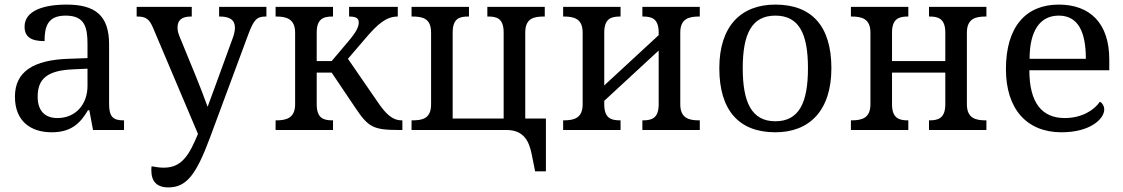

<svg xmlns="http://www.w3.org/2000/svg" viewBox="-20 -566 4890 836"><path d="M205 10C289 10 329 -28 363 -86H369L385 0H520V-42H517C472 -42 455 -58 455 -114V-373C455 -500 393 -546 270 -546C169 -546 87 -519 87 -450C87 -404 117 -387 174 -387C174 -451 188 -498 266 -498C350 -498 361 -446 361 -373V-313L278 -310C127 -305 45 -255 45 -145C45 -39 113 10 205 10ZM230 -52C178 -52 144 -81 144 -145C144 -220 182 -259 297 -264L361 -267V-192C361 -112 310 -52 230 -52Z M713 250C792 250 834 195 894 34L1061 -416C1085 -480 1098 -494 1137 -494H1140V-536H934V-494H937C981 -494 1003 -479 1003 -445C1003 -434 1000 -418 994 -402L923 -207C912 -176 900 -145 884 -101C866 -149 849 -195 834 -231L761 -409C755 -424 753 -435 753 -446C753 -479 772 -494 812 -494H815V-536H575V-494H578C617 -494 631 -482 648 -441L842 17L830 45C792 132 755 164 693 164C677 164 660 162 640 158C639 164 639 170 639 176C639 222 661 250 713 250Z M1180 0H1430V-42H1427C1389 -42 1359 -51 1359 -112V-250H1424L1527 -97C1584 -12 1605 0 1718 0H1732V-42H1729C1686 -42 1657 -74 1623 -124L1495 -310L1573 -401C1626 -463 1663 -494 1712 -494V-536H1500V-494C1529 -494 1542 -487 1542 -469C1542 -450 1534 -430 1496 -385L1424 -300H1359V-424C1359 -483 1387 -494 1427 -494H1430V-536H1180V-494H1183C1225 -494 1265 -485 1265 -424V-112C1265 -50 1224 -42 1183 -42H1180Z M2310 180H2357V-50H2267V-424C2267 -487 2305 -494 2349 -494H2352V-536H2102V-494H2105C2142 -494 2173 -487 2173 -424V-50H1951V-424C1951 -487 1982 -494 2019 -494H2022V-536H1772V-494H1775C1819 -494 1857 -487 1857 -424V-112C1857 -49 1819 -42 1775 -42H1772V0H2185C2258 0 2283 45 2295 105Z M2432 0H2682V-42H2679C2641 -42 2611 -51 2611 -112V-127L2848 -346V-112C2848 -51 2818 -42 2780 -42H2777V0H3027V-42H3024C2980 -42 2942 -51 2942 -112V-424C2942 -485 2980 -494 3024 -494H3027V-536H2777V-494H2780C2818 -494 2848 -485 2848 -424V-413L2611 -194V-424C2611 -485 2641 -494 2679 -494H2682V-536H2432V-494H2435C2479 -494 2517 -485 2517 -424V-112C2517 -51 2479 -42 2435 -42H2432Z M3356 10C3505 10 3600 -85 3600 -269C3600 -453 3514 -546 3356 -546C3207 -546 3112 -453 3112 -269C3112 -85 3198 10 3356 10ZM3356 -38C3253 -38 3214 -120 3214 -269C3214 -418 3253 -498 3356 -498C3460 -498 3498 -418 3498 -269C3498 -120 3460 -38 3356 -38Z M3685 0H3935V-42H3932C3895 -42 3864 -51 3864 -112V-250H4096V-112C4096 -51 4065 -42 4028 -42H4025V0H4275V-42H4272C4228 -42 4190 -51 4190 -112V-424C4190 -485 4228 -494 4272 -494H4275V-536H4025V-494H4028C4065 -494 4096 -485 4096 -424V-300H3864V-424C3864 -485 3895 -494 3932 -494H3935V-536H3685V-494H3688C3732 -494 3770 -485 3770 -424V-112C3770 -51 3732 -42 3688 -42H3685Z M4602 10C4728 10 4788 -49 4788 -89C4788 -106 4778 -119 4769 -123C4744 -86 4690 -52 4616 -52C4517 -52 4462 -118 4462 -260H4810V-307C4810 -465 4726 -546 4590 -546C4448 -546 4360 -451 4360 -265C4360 -91 4451 10 4602 10ZM4708 -310H4463C4463 -430 4507 -498 4590 -498C4674 -498 4708 -428 4708 -310Z"/></svg>

Font: Noto Serif
Style: Regular
Weight: 400
Designer: Monotype Design Team
Foundry: Monotype Imaging Inc.
Version: Version 2.015